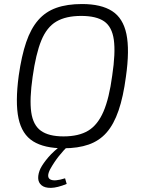

<svg xmlns="http://www.w3.org/2000/svg" viewBox="-20 -723 704 953"><path d="M387 -703Q482 -703 536.5 -668Q591 -633 607.5 -554Q624 -475 605 -342Q592 -243 568.5 -174.5Q545 -106 509 -65Q473 -24 420 -5.5Q367 13 295 13Q200 13 144.5 -21.5Q89 -56 72 -135Q55 -214 73 -348Q87 -446 110 -513.5Q133 -581 169.5 -623Q206 -665 259.5 -684Q313 -703 387 -703ZM383 -644Q307 -644 259.5 -616Q212 -588 185 -522Q158 -456 142 -342Q126 -231 135 -166.5Q144 -102 183 -74Q222 -46 295 -46Q371 -46 418 -74.5Q465 -103 493.5 -169Q522 -235 537 -348Q554 -461 545 -525.5Q536 -590 497 -617Q458 -644 383 -644ZM291 -7 323 -4Q296 22 272.5 51.5Q249 81 229 117Q209 156 229.5 167.5Q250 179 303 162L311 190Q264 209 233 209.5Q202 210 186 196.5Q170 183 169.5 161Q169 139 181 113Q194 88 219.5 58Q245 28 291 -7Z"/></svg>

Font: Exo 2 Light
Style: Italic
Weight: 300
Italic angle: -8°
Designer: Natanael Gama
Foundry: Natanael Gama
Version: Version 2.010